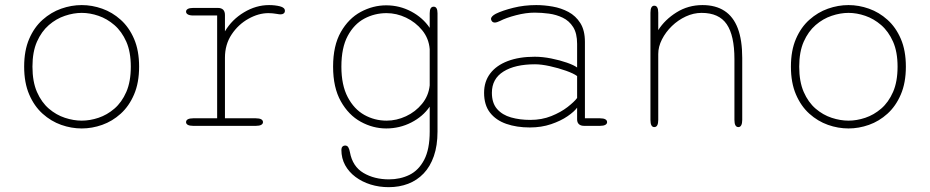

<svg xmlns="http://www.w3.org/2000/svg" viewBox="-20 -508 3754 775"><path d="M310 10.5Q268 10.5 227 -4Q186 -18.5 152 -49Q118 -79.5 97.8 -126.8Q77.5 -174 77.5 -239Q77.5 -304 97.8 -351Q118 -398 152 -428.2Q186 -458.5 227 -473Q268 -487.5 310 -487.5Q351.5 -487.5 392.5 -473Q433.5 -458.5 467.2 -428.2Q501 -398 521.2 -351Q541.5 -304 541.5 -239Q541.5 -174 521.2 -126.8Q501 -79.5 467.2 -49Q433.5 -18.5 392.5 -4Q351.5 10.5 310 10.5ZM310 -21Q343 -21 377.5 -32.5Q412 -44 441.8 -69.5Q471.5 -95 489.8 -136.8Q508 -178.5 508 -239Q508 -298.5 489.8 -339.8Q471.5 -381 441.8 -406.8Q412 -432.5 377.5 -444.2Q343 -456 310 -456Q277 -456 242 -444.2Q207 -432.5 177.2 -406.8Q147.5 -381 129.2 -339.8Q111 -298.5 111 -239Q111 -178.5 129.2 -136.8Q147.5 -95 177.2 -69.5Q207 -44 242 -32.5Q277 -21 310 -21Z M888 -30.5H1013Q1027 -30.5 1034.2 -26.5Q1041.5 -22.5 1041.5 -15Q1041.5 -8 1034.2 -4Q1027 0 1013 0H759.5Q745.5 0 738.2 -4Q731 -8 731 -15Q731 -22.5 738.2 -26.5Q745.5 -30.5 759.5 -30.5H856.5V-445.5H759.5Q745.5 -445.5 738.2 -449.8Q731 -454 731 -461Q731 -468 738.2 -472Q745.5 -476 759.5 -476H859.5Q873.5 -476 880.8 -468.8Q888 -461.5 888 -447.5V-381.5Q916 -429 964.8 -458.2Q1013.5 -487.5 1066 -487.5Q1090 -487.5 1110 -482.5Q1130 -477.5 1130 -464.5Q1130 -457.5 1125.2 -453.8Q1120.5 -450 1112.5 -450Q1110 -450 1106 -450.5Q1102 -451 1096.5 -452Q1089 -453.5 1080.2 -454.2Q1071.5 -455 1063.5 -455Q1023.5 -455 982.8 -432.2Q942 -409.5 915 -369Q888 -328.5 888 -275Z M1549 247.5Q1510.5 247.5 1476 236.8Q1441.5 226 1415 206.2Q1388.5 186.5 1373.2 158.8Q1358 131 1358 97Q1358 88.5 1362.2 84Q1366.5 79.5 1373.5 79.5Q1382 79.5 1386.2 87.2Q1390.5 95 1392.5 106.5Q1403 164 1447 190Q1491 216 1550 216Q1595.5 216 1632.8 197.8Q1670 179.5 1692.2 137Q1714.5 94.5 1714.5 23V-77.5Q1687 -37.5 1640 -13.5Q1593 10.5 1539 10.5Q1485.5 10.5 1436.2 -16.5Q1387 -43.5 1355.8 -99Q1324.5 -154.5 1324.5 -239Q1324.5 -324 1355.8 -378.8Q1387 -433.5 1436.2 -460Q1485.5 -486.5 1539 -486.5Q1593 -486.5 1640 -461.5Q1687 -436.5 1714.5 -395.5V-454.5Q1714.5 -481 1730.5 -481Q1746 -481 1746 -454.5V23Q1746 80 1731.2 122.2Q1716.5 164.5 1690 192.2Q1663.5 220 1627.5 233.8Q1591.5 247.5 1549 247.5ZM1540.5 -21Q1580.5 -21 1618.8 -38.8Q1657 -56.5 1683.5 -88.8Q1710 -121 1714.5 -163.5V-309.5Q1711 -353 1684.2 -385.8Q1657.5 -418.5 1619 -436.8Q1580.5 -455 1540.5 -455Q1492 -455 1450.5 -432.8Q1409 -410.5 1383.5 -363Q1358 -315.5 1358 -239Q1358 -164.5 1383.5 -116Q1409 -67.5 1450.5 -44.2Q1492 -21 1540.5 -21Z M2338 0Q2324 0 2316.8 -6.8Q2309.5 -13.5 2309.5 -26V-73.5Q2298 -57.5 2270.8 -38.8Q2243.5 -20 2204.5 -6.8Q2165.5 6.5 2118.5 6.5Q2065.5 6.5 2023.8 -8Q1982 -22.5 1958 -53.2Q1934 -84 1934 -133.5Q1934 -179 1958.8 -211.5Q1983.5 -244 2029.5 -261.5Q2075.5 -279 2138.5 -279Q2170 -279 2205 -272Q2240 -265 2268.5 -255Q2297 -245 2309.5 -235.5V-331Q2309.5 -373.5 2293.5 -398.8Q2277.5 -424 2251.5 -436.5Q2225.5 -449 2195.8 -453Q2166 -457 2138 -457Q2103 -457 2062.8 -446.5Q2022.5 -436 1998.5 -423.5Q1992.5 -420.5 1987 -418.8Q1981.5 -417 1977.5 -417Q1970 -417 1966 -421.8Q1962 -426.5 1962 -431.5Q1962 -437 1967 -442.2Q1972 -447.5 1981.5 -452.5Q2008 -465.5 2051.8 -476.5Q2095.5 -487.5 2144.5 -487.5Q2176.5 -487.5 2210.8 -481.5Q2245 -475.5 2274.5 -459.8Q2304 -444 2322.5 -414.8Q2341 -385.5 2341 -339V-30.5H2402Q2416 -30.5 2423.2 -26.5Q2430.5 -22.5 2430.5 -15Q2430.5 -8 2423.2 -4Q2416 0 2402 0ZM2309.5 -201Q2295.5 -211.5 2264.5 -222.5Q2233.5 -233.5 2199.2 -241Q2165 -248.5 2139.5 -248.5Q2059 -248.5 2012.2 -219.2Q1965.5 -190 1965.5 -133.5Q1965.5 -92 1986.5 -68Q2007.5 -44 2042.8 -34Q2078 -24 2120.5 -24Q2167 -24 2205.5 -39.5Q2244 -55 2271 -76Q2298 -97 2309.5 -112.5Z M2960.5 5Q2944.5 5 2944.5 -24V-269Q2944.5 -365 2913.2 -410.5Q2882 -456 2812 -456Q2779.5 -456 2748.2 -441.5Q2717 -427 2692 -402.8Q2667 -378.5 2652 -349Q2637 -319.5 2637 -290V-24Q2637 5 2621 5Q2605.5 5 2605.5 -24V-456.5Q2605.5 -485 2621 -485Q2637 -485 2637 -456.5V-386.5Q2664 -429 2711 -458.2Q2758 -487.5 2815.5 -487.5Q2868.5 -487.5 2904.2 -464.2Q2940 -441 2958 -393.8Q2976 -346.5 2976 -274V-24Q2976 -10 2972 -2.5Q2968 5 2960.5 5Z M3405 10.5Q3363 10.5 3322 -4Q3281 -18.5 3247 -49Q3213 -79.5 3192.8 -126.8Q3172.5 -174 3172.5 -239Q3172.5 -304 3192.8 -351Q3213 -398 3247 -428.2Q3281 -458.5 3322 -473Q3363 -487.5 3405 -487.5Q3446.5 -487.5 3487.5 -473Q3528.5 -458.5 3562.2 -428.2Q3596 -398 3616.2 -351Q3636.5 -304 3636.5 -239Q3636.5 -174 3616.2 -126.8Q3596 -79.5 3562.2 -49Q3528.5 -18.5 3487.5 -4Q3446.5 10.5 3405 10.5ZM3405 -21Q3438 -21 3472.5 -32.5Q3507 -44 3536.8 -69.5Q3566.5 -95 3584.8 -136.8Q3603 -178.5 3603 -239Q3603 -298.5 3584.8 -339.8Q3566.5 -381 3536.8 -406.8Q3507 -432.5 3472.5 -444.2Q3438 -456 3405 -456Q3372 -456 3337 -444.2Q3302 -432.5 3272.2 -406.8Q3242.5 -381 3224.2 -339.8Q3206 -298.5 3206 -239Q3206 -178.5 3224.2 -136.8Q3242.5 -95 3272.2 -69.5Q3302 -44 3337 -32.5Q3372 -21 3405 -21Z"/></svg>

Font: Sono Monospace ExtraLight
Style: Regular
Weight: 250
Version: Version 2.112